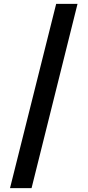

<svg xmlns="http://www.w3.org/2000/svg" viewBox="-20 -801 455 998"><path d="M383 -781 144 177H32L272 -781Z"/></svg>

Font: Merriweather Black
Style: Regular
Weight: 900
Designer: Eben Sorkin
Foundry: Eben Sorkin
Version: Version 2.200;gftools[0.9.31]